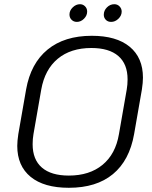

<svg xmlns="http://www.w3.org/2000/svg" viewBox="-20 -881 720 912"><path d="M62 -188Q62 -211 67 -244L104 -456Q126 -580 206 -645.5Q286 -711 416 -711Q533 -711 596 -659Q659 -607 659 -512Q659 -489 654 -456L617 -244Q595 -119 516.5 -54Q438 11 307 11Q189 11 125.5 -41Q62 -93 62 -188ZM545 -244 582 -456Q586 -479 586 -504Q586 -577 542 -615Q498 -653 414 -653Q316 -653 254.5 -602Q193 -551 176 -456L139 -244Q135 -221 135 -196Q135 -123 179 -85Q223 -47 307 -47Q405 -47 467 -98Q529 -149 545 -244ZM310 -812Q310 -831 325.5 -846Q341 -861 360 -861Q374 -861 384 -851Q394 -841 394 -826Q394 -807 379 -792Q364 -777 345 -777Q330 -777 320 -787Q310 -797 310 -812ZM473 -811Q473 -831 488 -846Q503 -861 523 -861Q538 -861 548 -850.5Q558 -840 558 -826Q558 -807 542.5 -792Q527 -777 508 -777Q492 -777 482.5 -787Q473 -797 473 -811Z"/></svg>

Font: KoHo
Style: Italic
Weight: 400
Italic angle: -10°
Designer: Cadson Demak & Katatrad Team
Foundry: Cadson Demak Co.,Ltd.
Version: Version 1.000